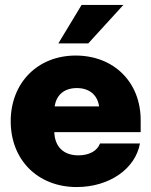

<svg xmlns="http://www.w3.org/2000/svg" viewBox="-20 -755 618 787"><path d="M294.4 11.7C427.7 11.7 534.7 -62.5 553.7 -167H390.1C378.9 -136.7 345.7 -118.2 301.3 -118.2C240.2 -118.2 204.6 -153.8 202.6 -213.4H556.6V-262.7C556.6 -418 446.8 -527.3 290 -527.3C134.3 -527.3 23.9 -415.5 23.9 -257.8C23.9 -100.1 134.3 11.7 294.4 11.7ZM219.2 -577.1H341.8L485.8 -734.9H314.5ZM204.1 -318.8C210.9 -366.2 243.7 -394 294.9 -394C346.2 -394 379.4 -366.2 386.2 -318.8Z"/></svg>

Font: Raveo Display Display ExtraBold
Style: Regular
Weight: 800
Designer: Jakub Foglar, Rasmus Andersson (Inter)
Foundry: Jakubfoglar.com
Version: Version 1.100;Glyphs 3.2.3 (3260)